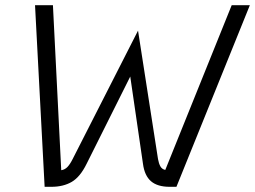

<svg xmlns="http://www.w3.org/2000/svg" viewBox="-20 -720 983 740"><path d="M943 -700 660 0H634Q587 0 562 -21.5Q537 -43 531 -89L482 -425L314 -89Q289 -38 256.5 -19Q224 0 178 0H152L115 -700H184L216 -64Q230 -66 240 -76.5Q250 -87 260 -107L512 -602L589 -107Q592 -90 598 -79Q604 -68 617 -65L873 -700Z"/></svg>

Font: KoHo
Style: Italic
Weight: 400
Italic angle: -10°
Designer: Cadson Demak & Katatrad Team
Foundry: Cadson Demak Co.,Ltd.
Version: Version 1.000